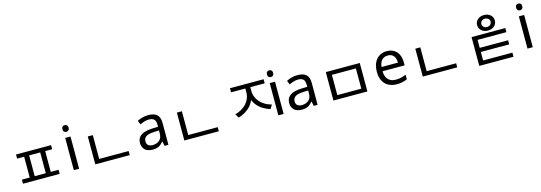

<svg xmlns="http://www.w3.org/2000/svg" viewBox="20 -1876 8682 3084"><g transform="rotate(-15 4361.0 -334.5)"><path d="M173 -483H756V-415H173ZM160 -69H770V-1H160ZM290 -429H373V-42H290ZM557 -429H640V-42H557Z M1093 -536V0H1005V-536ZM1050 -737Q1070 -737 1085.5 -723.5Q1101 -710 1101 -681Q1101 -653 1085.5 -639Q1070 -625 1050 -625Q1028 -625 1013 -639Q998 -653 998 -681Q998 -710 1013 -723.5Q1028 -737 1050 -737Z M1362 -69H1935V-1H1362ZM1362 -465H1445V-43H1362Z M2386 -545Q2484 -545 2531 -502Q2578 -459 2578 -365V0H2514L2497 -76H2493Q2470 -47 2445.5 -27.5Q2421 -8 2389.5 1Q2358 10 2313 10Q2265 10 2226.5 -7Q2188 -24 2166 -59.5Q2144 -95 2144 -149Q2144 -229 2207 -272.5Q2270 -316 2401 -320L2492 -323V-355Q2492 -422 2463 -448Q2434 -474 2381 -474Q2339 -474 2301 -461.5Q2263 -449 2230 -433L2203 -499Q2238 -518 2286 -531.5Q2334 -545 2386 -545ZM2412 -259Q2312 -255 2273.5 -227Q2235 -199 2235 -148Q2235 -103 2262.5 -82Q2290 -61 2333 -61Q2401 -61 2446 -98.5Q2491 -136 2491 -214V-262Z M2843 -69H3416V-1H2843ZM2843 -465H2926V-43H2843Z M4005 -604H4073V-494Q4073 -423 4051.5 -364.5Q4030 -306 3991 -260Q3952 -214 3899 -181.5Q3846 -149 3782 -130L3742 -195Q3800 -210 3848 -237.5Q3896 -265 3931.5 -303.5Q3967 -342 3986 -390Q4005 -438 4005 -494ZM4020 -604H4088V-494Q4088 -438 4107.5 -390Q4127 -342 4162 -303.5Q4197 -265 4245 -237.5Q4293 -210 4351 -195L4311 -130Q4247 -149 4194 -181.5Q4141 -214 4102 -260Q4063 -306 4041.5 -364.5Q4020 -423 4020 -494ZM3768 -622H4327V-554H3768Z M4494 -536V0H4406V-536ZM4451 -737Q4471 -737 4486.5 -723.5Q4502 -710 4502 -681Q4502 -653 4486.5 -639Q4471 -625 4451 -625Q4429 -625 4414 -639Q4399 -653 4399 -681Q4399 -710 4414 -723.5Q4429 -737 4451 -737Z M4867 -545Q4965 -545 5012 -502Q5059 -459 5059 -365V0H4995L4978 -76H4974Q4951 -47 4926.5 -27.5Q4902 -8 4870.5 1Q4839 10 4794 10Q4746 10 4707.5 -7Q4669 -24 4647 -59.5Q4625 -95 4625 -149Q4625 -229 4688 -272.5Q4751 -316 4882 -320L4973 -323V-355Q4973 -422 4944 -448Q4915 -474 4862 -474Q4820 -474 4782 -461.5Q4744 -449 4711 -433L4684 -499Q4719 -518 4767 -531.5Q4815 -545 4867 -545ZM4893 -259Q4793 -255 4754.5 -227Q4716 -199 4716 -148Q4716 -103 4743.5 -82Q4771 -61 4814 -61Q4882 -61 4927 -98.5Q4972 -136 4972 -214V-262Z M5322 -474H5887V-1H5322ZM5804 -406H5405V-69H5804Z M6352 -546Q6421 -546 6470.5 -516Q6520 -486 6546.5 -431.5Q6573 -377 6573 -304V-251H6206Q6208 -160 6252.5 -112.5Q6297 -65 6377 -65Q6428 -65 6467.5 -74.5Q6507 -84 6549 -102V-25Q6508 -7 6468 1.5Q6428 10 6373 10Q6297 10 6238.5 -21Q6180 -52 6147.5 -113.5Q6115 -175 6115 -264Q6115 -352 6144.5 -415Q6174 -478 6227.5 -512Q6281 -546 6352 -546ZM6351 -474Q6288 -474 6251.5 -433.5Q6215 -393 6208 -321H6481Q6481 -367 6467 -401Q6453 -435 6424.5 -454.5Q6396 -474 6351 -474Z M6808 -69H7381V-1H6808ZM6808 -465H6891V-43H6808Z M8012 -702Q8075 -702 8117 -666.5Q8159 -631 8159 -573Q8159 -515 8117 -479.5Q8075 -444 8012 -444Q7950 -444 7907.5 -479.5Q7865 -515 7865 -573Q7865 -631 7907.5 -666.5Q7950 -702 8012 -702ZM8012 -641Q7979 -641 7957.5 -622Q7936 -603 7936 -573Q7936 -542 7957.5 -522.5Q7979 -503 8012 -503Q8045 -503 8067 -522.5Q8089 -542 8089 -573Q8089 -603 8067 -622Q8045 -641 8012 -641ZM7729 -411H8290V-343H7811V35H7729ZM7729 0H8298V68H7729ZM7748 -210H8283V-142H7748Z M8637 -536V0H8549V-536ZM8594 -737Q8614 -737 8629.5 -723.5Q8645 -710 8645 -681Q8645 -653 8629.5 -639Q8614 -625 8594 -625Q8572 -625 8557 -639Q8542 -653 8542 -681Q8542 -710 8557 -723.5Q8572 -737 8594 -737Z"/></g></svg>

Font: korean15
Style: Book
Weight: 400
Designer: Jelle Bosma - Monotype Design Team
Foundry: Monotype Imaging Inc.
Version: Version 2.003